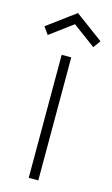

<svg xmlns="http://www.w3.org/2000/svg" viewBox="-141 -804 493 848"><g transform="rotate(15 105.0 -379.5)"><path d="M1 -631.2 -22.9 -664.6 105.2 -759.4 233.3 -664.6 209.4 -631.2 105.2 -708.3ZM83.3 -562.5V0H127.1V-562.5Z"/></g></svg>

Font: Manrope Thin
Style: Regular
Weight: 100
Width: 4
Designer: Michael Sharanda
Foundry: Michael Sharanda
Version: Version 2.000;PS 002.000;hotconv 1.0.88;makeotf.lib2.5.64775